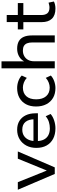

<svg xmlns="http://www.w3.org/2000/svg" viewBox="874 -1619 754 2542"><g transform="rotate(-90 1251.0 -348.0)"><path d="M219 0 10 -489H110L275 -78H253L421 -489H517L306 0Z M823 9Q743 9 685 -21.5Q627 -52 595.5 -108.5Q564 -165 564 -244Q564 -319 594.5 -376Q625 -433 679 -465.5Q733 -498 804 -498Q872 -498 920.5 -468.5Q969 -439 995.5 -384.5Q1022 -330 1022 -255V-223H636V-282H959L943 -267Q943 -345 908 -387.5Q873 -430 806 -430Q758 -430 724 -408Q690 -386 672 -346.5Q654 -307 654 -253V-246Q654 -186 673.5 -146Q693 -106 731 -85.5Q769 -65 823 -65Q866 -65 906.5 -77.5Q947 -90 983 -120L1013 -55Q979 -25 927 -8Q875 9 823 9Z M1356 9Q1281 9 1226.5 -22.5Q1172 -54 1142 -112Q1112 -170 1112 -247Q1112 -325 1142 -381Q1172 -437 1226.5 -467.5Q1281 -498 1356 -498Q1403 -498 1448 -482Q1493 -466 1522 -437L1491 -370Q1463 -396 1428.5 -409Q1394 -422 1363 -422Q1289 -422 1248 -376.5Q1207 -331 1207 -246Q1207 -162 1248 -114.5Q1289 -67 1362 -67Q1394 -67 1428.5 -80Q1463 -93 1491 -119L1522 -52Q1493 -24 1447.5 -7.5Q1402 9 1356 9Z M1617 0V-705H1710V-384H1700Q1721 -439 1768.5 -468.5Q1816 -498 1877 -498Q1936 -498 1975 -476.5Q2014 -455 2033.5 -411.5Q2053 -368 2053 -302V0H1960V-297Q1960 -339 1948.5 -367Q1937 -395 1913.5 -408.5Q1890 -422 1853 -422Q1811 -422 1778.5 -403.5Q1746 -385 1728.5 -352Q1711 -319 1711 -276V0Z M2409 9Q2319 9 2274 -38Q2229 -85 2229 -173V-416H2133V-489H2230V-636H2323V-489H2481V-416H2323V-180Q2323 -125 2346.5 -97.5Q2370 -70 2422 -70Q2439 -70 2455.5 -74Q2472 -78 2487 -82L2502 -12Q2486 -2 2460 3.5Q2434 9 2409 9Z"/></g></svg>

Font: Nunito Sans 12pt ExtraLight 11pt Medium
Style: Regular
Weight: 500
Version: Version 3.101;gftools[0.9.27]